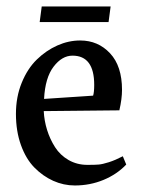

<svg xmlns="http://www.w3.org/2000/svg" viewBox="-20 -565 442 600"><path d="M110.4 -544.9H325.7L319.3 -496.1H104ZM353 -220.2 116.7 -217.8Q118.2 -187.5 127.2 -158.7Q136.2 -129.9 152.1 -105Q168 -80.1 194.3 -64.9Q220.7 -49.8 252.9 -49.8H255.9Q276.9 -49.8 288.6 -50.8Q300.3 -51.8 320.3 -58.1Q340.3 -64.5 363.8 -76.7L374.5 -50.8Q345.2 -20 303.2 -2.7Q261.2 14.6 213.9 14.6Q178.7 14.6 146.2 0Q113.8 -14.6 87.4 -41.5Q61 -68.4 45.4 -111.8Q29.8 -155.3 29.8 -209Q29.8 -262.2 47.9 -306.4Q65.9 -350.6 95 -378.9Q124 -407.2 159.2 -422.9Q194.3 -438.5 230.5 -438.5Q286.6 -438.5 324 -398.4Q361.3 -358.4 361.3 -284.2Q361.3 -255.9 353 -220.2ZM117.7 -255.9 271 -266.1Q274.4 -276.9 274.4 -299.8Q274.4 -391.1 206.5 -391.1Q173.8 -391.1 147.5 -356.7Q121.1 -322.3 117.7 -255.9Z"/></svg>

Font: Neuton
Style: Regular
Weight: 400
Designer: Brian M Zick
Version: Version 1.3